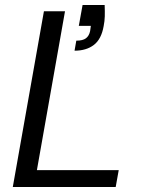

<svg xmlns="http://www.w3.org/2000/svg" viewBox="-20 -745 569 765"><path d="M31 0 155 -700H239L127 -67H453L441 0ZM277 -543 284 -583Q310 -583 322.5 -592.5Q335 -602 339 -621L342 -642H294L309 -725H397Q398 -699 397.5 -680Q397 -661 393 -641Q384 -589 354 -566Q324 -543 277 -543Z"/></svg>

Font: DM Sans 12pt
Style: Italic
Weight: 400
Italic angle: -10°
Version: Version 4.004;gftools[0.9.30]